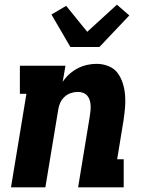

<svg xmlns="http://www.w3.org/2000/svg" viewBox="-20 -801 640 821"><path d="M27 0 93 -400H65V-520H260L248 -451Q260 -469 276.5 -484Q293 -499 312.5 -509Q332 -519 352.5 -523.5Q373 -528 393 -528Q420 -528 444.5 -518Q469 -508 483.5 -488Q498 -468 505.5 -443.5Q513 -419 515 -392.5Q517 -366 514.5 -339Q512 -312 508 -285L481 -120H509V0H314L364 -304Q366 -316 367 -327.5Q368 -339 367.5 -350.5Q367 -362 363.5 -373Q360 -384 353 -392Q346 -400 335.5 -404Q325 -408 313 -408Q298 -408 283 -403Q268 -398 256 -387Q244 -376 237.5 -361.5Q231 -347 229 -332L174 0ZM281 -600 200 -739 263 -776 353 -665 480 -781 533 -735 405 -600Z"/></svg>

Font: Iosevka Etoile Heavy
Style: Italic
Weight: 900
Italic angle: -9°
Designer: Belleve Invis
Foundry: Belleve Invis
Version: Version 22.1.2; ttfautohint (v1.8.4)